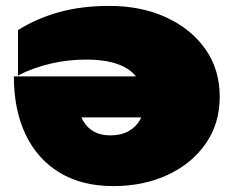

<svg xmlns="http://www.w3.org/2000/svg" viewBox="-20 -613 790 651"><path d="M351 -593Q458 -593 542.5 -554.5Q627 -516 676 -447Q725 -378 725 -285Q725 -194 677.5 -126Q630 -58 548.5 -20Q467 18 364 18Q258 18 182.5 -27.5Q107 -73 67 -156.5Q27 -240 27 -354H517V-215H175L243 -262Q248 -227 262 -203Q276 -179 299 -166.5Q322 -154 354 -154Q391 -154 416.5 -168.5Q442 -183 455.5 -208Q469 -233 469 -264Q469 -312 447.5 -345Q426 -378 382 -394.5Q338 -411 271 -411Q210 -411 150.5 -397Q91 -383 41 -357V-511Q105 -551 181 -572Q257 -593 351 -593Z"/></svg>

Font: Unbounded Black
Style: Regular
Weight: 900
Designer: Luke Prowse, Jean-Baptiste Morizot, Fátima Lázaro, Florian Runge
Foundry: NaN
Version: Version 1.701;gftools[0.9.28.dev5+ged2979d]